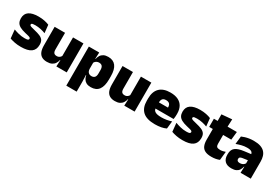

<svg xmlns="http://www.w3.org/2000/svg" viewBox="54 -1637 4063 2826"><g transform="rotate(30 2085.5 -224.0)"><path d="M228.5 12.5Q170 12.5 122 3Q74 -6.5 39 -19.5L24.5 -165Q63.5 -150 111.2 -137.8Q159 -125.5 213 -125.5Q252.5 -125.5 267.2 -132Q282 -138.5 282 -153V-154Q282 -165 273.5 -171.5Q265 -178 243.8 -183.8Q222.5 -189.5 185 -198Q123.5 -212.5 87.5 -232.8Q51.5 -253 36 -282Q20.5 -311 20.5 -351V-355Q20.5 -431 75.2 -468.2Q130 -505.5 235 -505.5Q291.5 -505.5 338.2 -495.8Q385 -486 417 -472L431.5 -336.5Q395 -351 350 -360.8Q305 -370.5 258 -370.5Q231 -370.5 216.2 -367.8Q201.5 -365 196 -359.5Q190.5 -354 190.5 -346V-345Q190.5 -336 197.5 -329.8Q204.5 -323.5 224 -317.5Q243.5 -311.5 281 -302.5Q342.5 -288.5 381 -271.5Q419.5 -254.5 437.5 -227.2Q455.5 -200 455.5 -153.5V-150.5Q455.5 -67.5 400 -27.5Q344.5 12.5 228.5 12.5Z M690.5 -492.5V-209.5Q690.5 -186 696.2 -169Q702 -152 716 -143Q730 -134 754 -134Q773 -134 787.2 -140.5Q801.5 -147 811.8 -158Q822 -169 828 -182L855 -109H826.5Q819 -75 801.2 -47.5Q783.5 -20 752 -4Q720.5 12 670.5 12Q617 12 582 -9Q547 -30 530.2 -72.2Q513.5 -114.5 513.5 -179V-492.5ZM1003 -492.5V0H827L832.5 -126.5L826 -144.5V-492.5Z M1416 12Q1371.5 12 1342 -3Q1312.5 -18 1295.5 -45.2Q1278.5 -72.5 1271.5 -109H1229L1269 -216.5Q1269.5 -191 1278.2 -172.5Q1287 -154 1303.8 -144Q1320.5 -134 1344.5 -134Q1380 -134 1398 -155.2Q1416 -176.5 1416 -219V-279Q1416 -322 1398.5 -342.8Q1381 -363.5 1345.5 -363.5Q1326.5 -363.5 1310.5 -356.5Q1294.5 -349.5 1283 -337.8Q1271.5 -326 1266 -311.5L1225.5 -383.5H1271.5Q1278.5 -417.5 1295.5 -445Q1312.5 -472.5 1343 -488.5Q1373.5 -504.5 1421.5 -504.5Q1506.5 -504.5 1550.2 -447.5Q1594 -390.5 1594 -275.5V-223Q1594 -106.5 1550.2 -47.2Q1506.5 12 1416 12ZM1095 172V-492.5H1271L1265 -352L1269 -340V-158L1266 -128.5L1271 0V172Z M1844.5 -492.5V-209.5Q1844.5 -186 1850.2 -169Q1856 -152 1870 -143Q1884 -134 1908 -134Q1927 -134 1941.2 -140.5Q1955.5 -147 1965.8 -158Q1976 -169 1982 -182L2009 -109H1980.5Q1973 -75 1955.2 -47.5Q1937.5 -20 1906 -4Q1874.5 12 1824.5 12Q1771 12 1736 -9Q1701 -30 1684.2 -72.2Q1667.5 -114.5 1667.5 -179V-492.5ZM2157 -492.5V0H1981L1986.5 -126.5L1980 -144.5V-492.5Z M2506 13Q2364.5 13 2298.2 -48.5Q2232 -110 2232 -228.5V-267Q2232 -384.5 2294.2 -446Q2356.5 -507.5 2476 -507.5Q2555.5 -507.5 2608.5 -481.2Q2661.5 -455 2688.2 -405.8Q2715 -356.5 2715 -287V-271.5Q2715 -251.5 2713.2 -230.8Q2711.5 -210 2708 -192.5H2549.5Q2551.5 -223 2552.2 -250Q2553 -277 2553 -298.5Q2553 -324.5 2545 -342.2Q2537 -360 2520 -369.2Q2503 -378.5 2476 -378.5Q2435.5 -378.5 2417.2 -357.5Q2399 -336.5 2399 -298V-253.5L2400 -234.5V-203.5Q2400 -188 2405.5 -173.5Q2411 -159 2425.8 -147.8Q2440.5 -136.5 2467.8 -130Q2495 -123.5 2538.5 -123.5Q2583 -123.5 2625.5 -130.8Q2668 -138 2707.5 -151L2693.5 -22.5Q2659 -5.5 2611.2 3.8Q2563.5 13 2506 13ZM2325.5 -192.5V-296.5H2672.5V-192.5Z M2976 12.5Q2917.5 12.5 2869.5 3Q2821.5 -6.5 2786.5 -19.5L2772 -165Q2811 -150 2858.8 -137.8Q2906.5 -125.5 2960.5 -125.5Q3000 -125.5 3014.8 -132Q3029.5 -138.5 3029.5 -153V-154Q3029.5 -165 3021 -171.5Q3012.5 -178 2991.2 -183.8Q2970 -189.5 2932.5 -198Q2871 -212.5 2835 -232.8Q2799 -253 2783.5 -282Q2768 -311 2768 -351V-355Q2768 -431 2822.8 -468.2Q2877.5 -505.5 2982.5 -505.5Q3039 -505.5 3085.8 -495.8Q3132.5 -486 3164.5 -472L3179 -336.5Q3142.5 -351 3097.5 -360.8Q3052.5 -370.5 3005.5 -370.5Q2978.5 -370.5 2963.8 -367.8Q2949 -365 2943.5 -359.5Q2938 -354 2938 -346V-345Q2938 -336 2945 -329.8Q2952 -323.5 2971.5 -317.5Q2991 -311.5 3028.5 -302.5Q3090 -288.5 3128.5 -271.5Q3167 -254.5 3185 -227.2Q3203 -200 3203 -153.5V-150.5Q3203 -67.5 3147.5 -27.5Q3092 12.5 2976 12.5Z M3465 11.5Q3396.5 11.5 3356.2 -9.2Q3316 -30 3298.8 -71Q3281.5 -112 3281.5 -172V-436H3457V-202Q3457 -170 3471.5 -155.2Q3486 -140.5 3528.5 -140.5Q3551.5 -140.5 3574.2 -145.8Q3597 -151 3615.5 -158L3600.5 -13Q3574.5 -2 3540.5 4.8Q3506.5 11.5 3465 11.5ZM3220 -354V-492.5H3610.5L3595.5 -354ZM3284 -480.5 3283.5 -604 3458 -619.5 3452 -480.5Z M3957.5 0 3962.5 -126 3959 -130.5V-283.5L3957.5 -301.5Q3957.5 -336 3935.2 -352.2Q3913 -368.5 3859.5 -368.5Q3811 -368.5 3766.2 -357Q3721.5 -345.5 3680.5 -330.5L3695 -465Q3720 -476 3750.5 -485.2Q3781 -494.5 3817 -500Q3853 -505.5 3893.5 -505.5Q3962 -505.5 4007.8 -489.8Q4053.5 -474 4080.5 -445.2Q4107.5 -416.5 4119.2 -377Q4131 -337.5 4131 -290V0ZM3805 12Q3731 12 3693.2 -25.8Q3655.5 -63.5 3655.5 -133V-145.5Q3655.5 -219.5 3700.8 -254.5Q3746 -289.5 3845.5 -302L3971 -318L3981.5 -217L3875 -201.5Q3846 -197.5 3834.8 -187.8Q3823.5 -178 3823.5 -159V-157Q3823.5 -139.5 3835.2 -128.5Q3847 -117.5 3874.5 -117.5Q3897.5 -117.5 3914.2 -123.8Q3931 -130 3942.2 -140.5Q3953.5 -151 3960 -163.5L3985 -103.5H3956.5Q3949 -70 3932.8 -44Q3916.5 -18 3886 -3Q3855.5 12 3805 12Z"/></g></svg>

Font: Anek Latin Medium ExtraBold
Style: Regular
Weight: 800
Version: Version 1.003